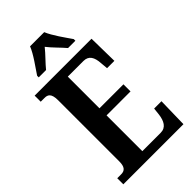

<svg xmlns="http://www.w3.org/2000/svg" viewBox="-279 -1012 1093 1093"><g transform="rotate(-45 267.5 -465.5)"><path d="M112 -784V-771H171C193 -799 234 -838 259 -870C283 -838 325 -799 348 -771H407V-784C381 -822 334 -886 316 -931H202C185 -886 137 -822 112 -784ZM22 0H506L510 -181H451L446 -136C440 -92 423 -57 380 -57H232V-345H425V-402H232V-657H358C401 -657 417 -626 420 -578L424 -533H483L480 -714H22V-665H52C77 -665 98 -657 98 -601V-108C98 -64 82 -49 54 -49H22Z"/></g></svg>

Font: Noto Serif Tamil ExtraCondensed
Style: Bold Italic
Weight: 700
Width: 2
Italic angle: -12°
Designer: Indian Type Foundry, Tom Grace, and the Monotype Design Team
Foundry: Monotype Imaging Inc.
Version: Version 2.003